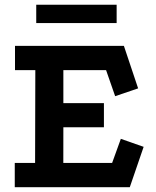

<svg xmlns="http://www.w3.org/2000/svg" viewBox="-20 -780 650 800"><path d="M42.5 -589H496.2L555.5 -411.8L459.8 -379.2L422 -487.8H244V-350.2H413V-249.8H244L243.8 -101.2H447.2L483.5 -201.5L578.5 -168.2L520.8 0H41.5V-101.2H126.2L127.2 -487.8H42.5ZM131 -760.2H466V-684H131Z"/></svg>

Font: Podkova VF Beta
Style: Regular
Weight: 400
Designer: Ilya Yudin
Foundry: Cyreal (www.cyreal.org)
Version: Version 2.100